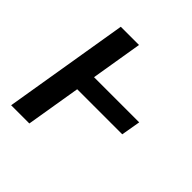

<svg xmlns="http://www.w3.org/2000/svg" viewBox="-183 -869 1027 1027"><g transform="rotate(45 330.0 -356.0)"><path d="M593.8 -419.7 574.9 -310.4H234L182.5 0H44.7L162.6 -711.6H300.4L252.1 -419.7Z"/></g></svg>

Font: Inter UI Semi Bold
Style: Italic
Weight: 600
Italic angle: -9.39999°
Designer: Rasmus Andersson
Foundry: rsms
Version: 3.2;8d6f07862